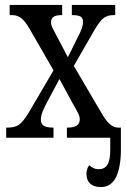

<svg xmlns="http://www.w3.org/2000/svg" viewBox="-20 -556 510 775"><path d="M468 48Q468 118 448.5 158.5Q429 199 387 199Q360 199 344.5 185.5Q329 172 329 145Q329 126 340 111Q350 119 358.5 123Q367 127 379 127Q402 127 413.5 109Q425 91 425 49V0H250V-41H254Q302 -41 302 -74Q302 -85 296.5 -96.5Q291 -108 271 -143L220 -237L166 -136Q164 -132 157.5 -118.5Q151 -105 148 -94Q145 -83 145 -73Q145 -56 156.5 -48.5Q168 -41 194 -41H196V0H5V-41H12Q41 -41 58 -53.5Q75 -66 98 -105L196 -272L98 -442Q82 -470 66 -482.5Q50 -495 30 -495H19V-536H231V-495H229Q205 -495 195.5 -487.5Q186 -480 186 -466Q186 -456 190 -447Q194 -438 204 -420L254 -325L295 -408Q306 -429 310.5 -442Q315 -455 315 -467Q315 -484 304.5 -489.5Q294 -495 274 -495H270V-536H445V-495H438Q414 -495 398 -483Q382 -471 359 -431L278 -290L393 -94Q424 -41 456 -41H468Z"/></svg>

Font: Noto Serif Cond
Style: Regular
Weight: 400
Width: 3
Designer: Monotype Design Team
Foundry: Monotype Imaging Inc.
Version: Version 1.001